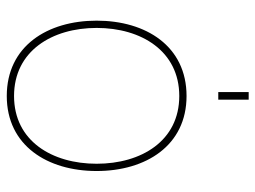

<svg xmlns="http://www.w3.org/2000/svg" viewBox="-116 -644 772 581"><g transform="rotate(90 270.5 -354.0)"><path d="M271 12C421 12 498 -111 498 -260C498 -409 421 -532 271 -532C120 -532 43 -409 43 -260C43 -111 120 12 271 12ZM65 -260C65 -395 135 -510 271 -510C407 -510 476 -395 476 -260C476 -125 407 -10 271 -10C135 -10 65 -125 65 -260ZM259 -628H282V-720H259Z"/></g></svg>

Font: Aspekta 50
Style: Regular
Weight: 50
Designer: Ivo Dolenc
Version: Version 2.000